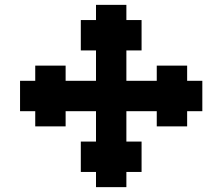

<svg xmlns="http://www.w3.org/2000/svg" viewBox="-20 -770 915 790"><path d="M312.5 -437.5H375V-375H312.5ZM312.5 -375H375V-312.5H312.5ZM500 -375H562.5V-312.5H500ZM500 -437.5H562.5V-375H500ZM437.5 -500H500V-437.5H437.5ZM437.5 -437.5H500V-375H437.5ZM375 -437.5H437.5V-375H375ZM375 -500H437.5V-437.5H375ZM375 -375H437.5V-312.5H375ZM375 -312.5H437.5V-250H375ZM437.5 -312.5H500V-250H437.5ZM437.5 -375H500V-312.5H437.5ZM375 -562.5H437.5V-500H375ZM375 -625H437.5V-562.5H375ZM437.5 -625H500V-562.5H437.5ZM437.5 -562.5H500V-500H437.5ZM437.5 -687.5H500V-625H437.5ZM375 -687.5H437.5V-625H375ZM375 -750H437.5V-687.5H375ZM437.5 -750H500V-687.5H437.5ZM500 -625H562.5V-562.5H500ZM312.5 -625H375V-562.5H312.5ZM312.5 -687.5H375V-625H312.5ZM500 -687.5H562.5V-625H500ZM562.5 -437.5H625V-375H562.5ZM562.5 -375H625V-312.5H562.5ZM625 -375H687.5V-312.5H625ZM687.5 -375H750V-312.5H687.5ZM750 -375H812.5V-312.5H750ZM750 -437.5H812.5V-375H750ZM687.5 -437.5H750V-375H687.5ZM625 -437.5H687.5V-375H625ZM625 -500H687.5V-437.5H625ZM687.5 -500H750V-437.5H687.5ZM687.5 -312.5H750V-250H687.5ZM625 -312.5H687.5V-250H625ZM375 -250H437.5V-187.5H375ZM437.5 -250H500V-187.5H437.5ZM437.5 -187.5H500V-125H437.5ZM437.5 -125H500V-62.5H437.5ZM437.5 -62.5H500V0H437.5ZM375 -62.5H437.5V0H375ZM375 -125H437.5V-62.5H375ZM375 -187.5H437.5V-125H375ZM312.5 -187.5H375V-125H312.5ZM312.5 -125H375V-62.5H312.5ZM500 -187.5H562.5V-125H500ZM500 -125H562.5V-62.5H500ZM250 -375H312.5V-312.5H250ZM250 -437.5H312.5V-375H250ZM187.5 -437.5H250V-375H187.5ZM125 -437.5H187.5V-375H125ZM125 -375H187.5V-312.5H125ZM187.5 -375H250V-312.5H187.5ZM125 -500H187.5V-437.5H125ZM187.5 -500H250V-437.5H187.5ZM187.5 -312.5H250V-250H187.5ZM125 -312.5H187.5V-250H125ZM62.5 -437.5H125V-375H62.5ZM62.5 -375H125V-312.5H62.5Z"/></svg>

Font: Yarndings 12
Style: Regular
Weight: 400
Designer: Sarah Cadigan-Fried
Version: Version 1.000; ttfautohint (v1.8.4.7-5d5b)